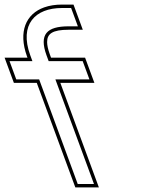

<svg xmlns="http://www.w3.org/2000/svg" viewBox="-262 -784 631 839"><path d="M8.8 -749H48.8L78.3 -669H38.3C-58.7 -669 -91.3 -633 -59 -543L-49.4 -517H59.3H99.3L128.8 -437H88.8H-19.9L133.9 -20L148.6 20H77.6L62.9 -20L-90.9 -437H-150.9H-190.9L-220.4 -517H-180.4H-120.4L-130 -543C-178.4 -677 -108.6 -749 8.8 -749ZM8.8 -764C-19.7 -764 -46 -760 -69.1 -751.7C-148.4 -723.4 -183.2 -646.2 -144.1 -537.8L-141.9 -532H-241.9L-201.4 -422H-101.4L67.2 35H170.1L1.6 -422H150.4L109.8 -532H-39L-44.9 -548.1C-52.5 -569.2 -56 -586.8 -56.1 -600.2C-56.2 -636.2 -33.4 -654 38.3 -654H99.8L59.2 -764Z"/></svg>

Font: Nordica Plus
Style: NordicaClassicLightConOpOblOl
Weight: 300
Version: Version 1.01